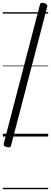

<svg xmlns="http://www.w3.org/2000/svg" viewBox="-20 -972 363 1367"><path d="M28 75Q14 71 9 65Q4 59 7 49L264 -938Q266 -948 273.5 -951Q281 -954 295 -950Q307 -946 313 -940Q319 -934 316 -924L59 63Q57 73 49.5 76Q42 79 28 75ZM0 365H323V375H0ZM0 -20H323V0H0ZM0 -505H323V-500H0ZM0 -885H323V-875H0Z"/></svg>

Font: Playwrite AT Guides
Style: Regular
Weight: 400
Designer: Veronika Burian, José Scaglione
Foundry: TypeTogether
Version: Version 1.003